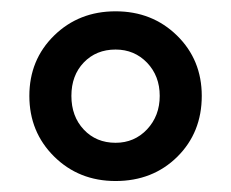

<svg xmlns="http://www.w3.org/2000/svg" viewBox="-20 -749 419 348"><path d="M189.5 -420.9Q123 -420.9 78.1 -465.3Q33.2 -509.8 33.2 -575.2Q33.2 -640.6 78.1 -684.6Q123 -728.5 189.5 -728.5Q255.9 -728.5 300.8 -684.6Q345.7 -640.6 345.7 -575.2Q345.7 -508.8 301.3 -464.8Q256.8 -420.9 189.5 -420.9ZM189.5 -490.2Q223.6 -490.2 246.6 -514.6Q269.5 -539.1 269.5 -575.2Q269.5 -611.3 246.6 -635.3Q223.6 -659.2 189.5 -659.2Q154.3 -659.2 131.8 -635.7Q109.4 -612.3 109.4 -575.2Q109.4 -538.1 131.8 -514.2Q154.3 -490.2 189.5 -490.2Z"/></svg>

Font: Min Sans SemiBold
Style: Regular
Weight: 600
Designer: Jinseong-Kim, NotoSansCJK, Nunito
Foundry: Jinseong-Kim
Version: Version 1.400;Glyphs 3.1.2 (3151)